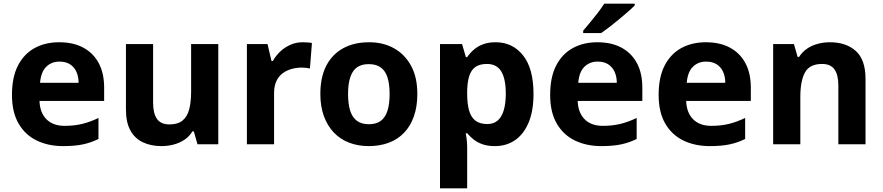

<svg xmlns="http://www.w3.org/2000/svg" viewBox="-20 -786 4810 1046"><path d="M302.8 -555.8Q378.7 -555.8 433.1 -526.8Q487.5 -497.8 517.5 -442.8Q547.4 -387.8 547.4 -307.9V-236.2H195.2Q197.2 -172.8 232.8 -136.6Q268.5 -100.4 331.8 -100.4Q384.7 -100.4 427.7 -110.9Q470.6 -121.4 516.5 -143.3V-28.9Q476.5 -9 432.1 0.5Q387.7 10 324.8 10Q242.9 10 180 -20.5Q117 -51 81.1 -113Q45.2 -175 45.2 -268.9Q45.2 -364.8 77.6 -428.3Q110.1 -491.8 168 -523.8Q225.9 -555.8 302.8 -555.8ZM303.8 -450.4Q260.5 -450.4 231.8 -422.2Q203.2 -394 198.2 -334.8H408.2Q408.2 -368 396.7 -394.1Q385.1 -420.2 362 -435.3Q339 -450.4 303.8 -450.4Z M1169.2 -545.8V0H1055.9L1036 -70H1028.1Q1011.1 -42 984.6 -24.5Q958.1 -7 926.1 1.5Q894.1 10 860.1 10Q802 10 758 -11Q714 -32 690 -76Q666.1 -120 666.1 -189.9V-545.8H814.1V-226.4Q814.1 -168.3 835.2 -138.3Q856.3 -108.2 902.6 -108.2Q948.8 -108.2 974.5 -129.3Q1000.1 -150.3 1010.7 -190.4Q1021.2 -230.4 1021.2 -288.5V-545.8Z M1629.2 -555.8Q1640.3 -555.8 1655.3 -554.8Q1670.4 -553.8 1679.4 -551.8L1668.4 -412.8Q1661.3 -414.8 1647.8 -416.3Q1634.3 -417.8 1624.2 -417.8Q1595.2 -417.8 1568.1 -410.2Q1541.1 -402.6 1519.6 -386.5Q1498.1 -370.4 1485.6 -343.8Q1473.1 -317.2 1473.1 -278.1V0H1325.1V-545.8H1437.4L1459.2 -453.7H1466.2Q1482.2 -481.8 1506.2 -504.8Q1530.2 -527.8 1561.7 -541.8Q1593.2 -555.8 1629.2 -555.8Z M2253.6 -274.1Q2253.6 -205.9 2235.1 -153Q2216.7 -100 2182.3 -63.7Q2148 -27.3 2098.9 -8.7Q2049.8 10 1988.3 10Q1931.1 10 1882.6 -8.5Q1834.1 -27 1799.1 -63.5Q1764.1 -100 1744.6 -153Q1725.2 -205.9 1725.2 -274.1Q1725.2 -364.6 1757.2 -427.2Q1789.2 -489.7 1849 -522.8Q1908.7 -555.8 1990.9 -555.8Q2068.2 -555.8 2126.9 -522.8Q2185.7 -489.9 2219.7 -427.3Q2253.6 -364.7 2253.6 -274.1ZM1876.2 -273.8Q1876.2 -219.8 1887.7 -183.1Q1899.3 -146.4 1924.5 -127.8Q1949.7 -109.2 1989.9 -109.2Q2030.1 -109.2 2054.8 -127.8Q2079.5 -146.4 2091 -183.1Q2102.6 -219.8 2102.6 -273.5Q2102.6 -328.1 2091 -364.2Q2079.4 -400.4 2054.3 -418.5Q2029.2 -436.6 1989.2 -436.6Q1929.5 -436.6 1902.8 -395.9Q1876.2 -355.1 1876.2 -273.8Z M2680.3 -555.8Q2772.4 -555.8 2829.5 -484.4Q2886.5 -412.9 2886.5 -273.9Q2886.5 -181 2859.5 -117.5Q2832.5 -54 2785.5 -22Q2738.4 10 2676.4 10Q2637.3 10 2608.8 0Q2580.2 -10 2560.2 -26.1Q2540.1 -42.1 2525.1 -60.1H2517.1Q2521.1 -41.2 2523.1 -20.6Q2525.1 0 2525.1 20V240H2377.1V-545.8H2497.3L2518.2 -474.8H2525.1Q2540.1 -496.8 2561.2 -515.3Q2582.2 -533.8 2611.7 -544.8Q2641.2 -555.8 2680.3 -555.8ZM2632.8 -437.6Q2593.6 -437.6 2570.4 -421.5Q2547.3 -405.4 2536.7 -372.8Q2526.1 -340.1 2525.1 -290.9V-274.9Q2525.1 -221.7 2535.2 -185Q2545.2 -148.4 2569.4 -129.3Q2593.6 -110.2 2634.8 -110.2Q2669.1 -110.2 2691.2 -129.3Q2713.4 -148.5 2724.5 -185.6Q2735.5 -222.8 2735.5 -275.9Q2735.5 -356.1 2710.9 -396.8Q2686.2 -437.6 2632.8 -437.6Z M3234.8 -555.8Q3310.7 -555.8 3365.1 -526.8Q3419.5 -497.8 3449.5 -442.8Q3479.4 -387.8 3479.4 -307.9V-236.2H3127.2Q3129.2 -172.8 3164.8 -136.6Q3200.5 -100.4 3263.8 -100.4Q3316.7 -100.4 3359.7 -110.9Q3402.6 -121.4 3448.5 -143.3V-28.9Q3408.5 -9 3364.1 0.5Q3319.7 10 3256.8 10Q3174.9 10 3112 -20.5Q3049 -51 3013.1 -113Q2977.2 -175 2977.2 -268.9Q2977.2 -364.8 3009.6 -428.3Q3042.1 -491.8 3100 -523.8Q3157.9 -555.8 3234.8 -555.8ZM3235.8 -450.4Q3192.5 -450.4 3163.8 -422.2Q3135.2 -394 3130.2 -334.8H3340.2Q3340.2 -368 3328.7 -394.1Q3317.1 -420.2 3294 -435.3Q3271 -450.4 3235.8 -450.4ZM3437.8 -756Q3423.9 -742 3401 -722Q3378.1 -702 3351.7 -680Q3325.3 -658 3299.8 -638.5Q3274.4 -619 3255.4 -606H3157.1V-619Q3173.1 -638 3194.5 -663.5Q3216 -689 3237.1 -716.5Q3258.1 -744 3271.8 -766H3437.8Z M3825.8 -555.8Q3901.7 -555.8 3956.1 -526.8Q4010.5 -497.8 4040.5 -442.8Q4070.4 -387.8 4070.4 -307.9V-236.2H3718.2Q3720.2 -172.8 3755.8 -136.6Q3791.5 -100.4 3854.8 -100.4Q3907.7 -100.4 3950.7 -110.9Q3993.6 -121.4 4039.5 -143.3V-28.9Q3999.5 -9 3955.1 0.5Q3910.7 10 3847.8 10Q3765.9 10 3703 -20.5Q3640 -51 3604.1 -113Q3568.2 -175 3568.2 -268.9Q3568.2 -364.8 3600.6 -428.3Q3633.1 -491.8 3691 -523.8Q3748.9 -555.8 3825.8 -555.8ZM3826.8 -450.4Q3783.5 -450.4 3754.8 -422.2Q3726.2 -394 3721.2 -334.8H3931.2Q3931.2 -368 3919.7 -394.1Q3908.1 -420.2 3885 -435.3Q3862 -450.4 3826.8 -450.4Z M4501.3 -555.8Q4589.4 -555.8 4642.3 -508.4Q4695.3 -460.9 4695.3 -355.9V0H4547.3V-319.4Q4547.3 -378.5 4526.1 -408Q4505 -437.6 4458.8 -437.6Q4390.4 -437.6 4365.3 -391Q4340.1 -344.5 4340.1 -257.3V0H4192.1V-545.8H4305.4L4325.3 -475.8H4333.2Q4351.2 -503.8 4377.3 -521.3Q4403.3 -538.8 4435.3 -547.3Q4467.3 -555.8 4501.3 -555.8Z"/></svg>

Font: Noto Sans Hebrew
Style: Regular
Weight: 400
Designer: Monotype Design Team
Foundry: Monotype Imaging Inc.
Version: Version 2.003;January 10, 2023;FontCreator 14.0.0.2877 64-bi